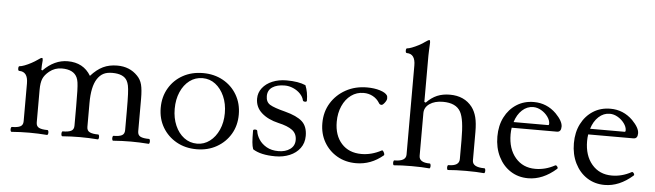

<svg xmlns="http://www.w3.org/2000/svg" viewBox="-47 -904 3733 1095"><g transform="rotate(5 1819.5 -356.5)"><path d="M44 4Q39 4 37.5 -3Q36 -10 37.5 -17Q39 -24 44 -24Q75 -24 91 -32Q107 -40 107 -62V-279Q107 -346 57 -346Q50 -346 50 -359.5Q50 -373 57 -373Q66 -373 84.5 -380Q103 -387 122.5 -397.5Q142 -408 156 -418Q173 -431 180 -431Q185 -431 185 -417Q182 -389 182 -363L188 -360Q252 -425 328 -425Q418 -425 461 -353Q495 -391 530.5 -408Q566 -425 612 -425Q683 -425 728 -378Q748 -358 755.5 -329Q763 -300 763 -248V-62Q763 -40 779 -32Q795 -24 828 -24Q832 -24 833.5 -17Q835 -10 833.5 -3Q832 4 828 4Q802 2 776.5 1Q751 0 727 0Q701 0 676 1Q651 2 625 4Q621 4 619.5 -3Q618 -10 619.5 -17Q621 -24 625 -24Q657 -24 672.5 -32Q688 -40 688 -62V-173Q688 -235 686.5 -268Q685 -301 681.5 -317Q678 -333 672 -344Q652 -381 587 -381Q556 -381 536 -370.5Q516 -360 501 -337Q472 -292 472 -199V-62Q472 -40 488.5 -32Q505 -24 537 -24Q541 -24 542.5 -17Q544 -10 542.5 -3Q541 4 537 4Q511 2 486 1Q461 0 436 0Q410 0 385 1Q360 2 334 4Q330 4 328.5 -3Q327 -10 328.5 -17Q330 -24 334 -24Q366 -24 382 -32Q398 -40 398 -62V-173Q398 -229 397 -261Q396 -293 393.5 -309.5Q391 -326 386 -337Q366 -381 298 -381Q258 -381 227 -356Q201 -335 191.5 -312Q182 -289 182 -249V-62Q182 -40 198 -32Q214 -24 246 -24Q251 -24 252.5 -17Q254 -10 252.5 -3Q251 4 246 4Q221 2 195.5 1Q170 0 145 0Q120 0 94.5 1Q69 2 44 4Z M1103 11Q1038 11 987.5 -17.5Q937 -46 908 -95Q879 -144 879 -207Q879 -270 908 -319.5Q937 -369 987.5 -397Q1038 -425 1103 -425Q1167 -425 1217.5 -397Q1268 -369 1297 -319.5Q1326 -270 1326 -207Q1326 -144 1297 -95Q1268 -46 1217.5 -17.5Q1167 11 1103 11ZM1103 -21Q1143 -21 1175.5 -45.5Q1208 -70 1227 -112.5Q1246 -155 1246 -208Q1246 -262 1227 -304.5Q1208 -347 1176 -371.5Q1144 -396 1103 -396Q1061 -396 1028.5 -371.5Q996 -347 977.5 -304.5Q959 -262 959 -208Q959 -155 977.5 -112.5Q996 -70 1028.5 -45.5Q1061 -21 1103 -21Z M1554 12Q1470 12 1425 -17Q1419 -34 1417 -57Q1415 -80 1415 -123Q1415 -130 1427 -130Q1438 -130 1439 -123Q1442 -99 1457.5 -75Q1473 -51 1501 -35Q1529 -19 1569 -19Q1609 -19 1635.5 -38Q1662 -57 1662 -91Q1662 -127 1635.5 -147Q1609 -167 1555 -179Q1495 -193 1458.5 -225.5Q1422 -258 1422 -307Q1422 -341 1443 -368Q1464 -395 1500 -410Q1536 -425 1581 -425Q1649 -425 1690 -407Q1706 -368 1706 -320Q1706 -313 1696 -313Q1685 -313 1683 -320Q1679 -339 1662.5 -356.5Q1646 -374 1622 -384.5Q1598 -395 1573 -395Q1529 -395 1502.5 -377.5Q1476 -360 1476 -326Q1476 -292 1500 -277.5Q1524 -263 1587 -247Q1656 -229 1686.5 -201Q1717 -173 1717 -119Q1717 -78 1695 -48.5Q1673 -19 1636 -3.5Q1599 12 1554 12Z M2016 11Q1955 11 1907.5 -16.5Q1860 -44 1832.5 -91.5Q1805 -139 1805 -200Q1805 -265 1836 -315.5Q1867 -366 1920.5 -395.5Q1974 -425 2042 -425Q2083 -425 2115.5 -415Q2148 -405 2158 -389Q2161 -385 2161 -372Q2161 -362 2150 -347.5Q2139 -333 2132 -333Q2121 -333 2116 -343Q2102 -366 2078 -379Q2054 -392 2025 -392Q1985 -392 1953.5 -369Q1922 -346 1904 -305.5Q1886 -265 1886 -215Q1886 -137 1928 -90.5Q1970 -44 2042 -44Q2100 -44 2156 -74Q2160 -77 2164.5 -71Q2169 -65 2171.5 -57.5Q2174 -50 2170 -47Q2101 11 2016 11Z M2233 4Q2229 4 2227.5 -3Q2226 -10 2227.5 -17Q2229 -24 2233 -24Q2299 -24 2299 -63V-573Q2299 -640 2250 -640Q2243 -640 2243 -653.5Q2243 -667 2250 -667Q2258 -667 2276.5 -674Q2295 -681 2315 -691.5Q2335 -702 2348 -712Q2366 -725 2372 -725Q2377 -725 2377 -711Q2376 -685 2375 -669Q2374 -653 2374 -636V-371L2382 -368Q2411 -398 2443 -411.5Q2475 -425 2516 -425Q2599 -425 2644 -367Q2662 -343 2670.5 -310Q2679 -277 2679 -225V-63Q2679 -24 2748 -24Q2752 -24 2753.5 -17Q2755 -10 2753.5 -3Q2752 4 2748 4Q2727 2 2702 1Q2677 0 2645 0Q2614 0 2589 1Q2564 2 2542 4Q2538 4 2536.5 -3Q2535 -10 2536.5 -17Q2538 -24 2542 -24Q2604 -24 2604 -64V-173Q2604 -234 2598.5 -273Q2593 -312 2581 -334Q2555 -381 2480 -381Q2433 -381 2403.5 -360.5Q2374 -340 2374 -307V-63Q2374 -24 2435 -24Q2439 -24 2440.5 -17Q2442 -10 2440.5 -3Q2439 4 2435 4Q2414 2 2390 1Q2366 0 2334 0Q2303 0 2278.5 1Q2254 2 2233 4Z M3001 11Q2944 11 2900 -17.5Q2856 -46 2831 -96.5Q2806 -147 2806 -211Q2806 -274 2830.5 -322Q2855 -370 2898 -397.5Q2941 -425 2997 -425Q3071 -425 3125 -372Q3166 -330 3166 -299Q3166 -268 3142 -268H2883Q2880 -249 2880 -230Q2880 -147 2923 -96.5Q2966 -46 3037 -46Q3095 -46 3148 -75Q3154 -79 3160.5 -70.5Q3167 -62 3162 -57Q3085 11 3001 11ZM2996 -396Q2960 -396 2932 -370Q2904 -344 2891 -301H3089Q3094 -301 3094 -309Q3094 -329 3079 -349.5Q3064 -370 3041.5 -383Q3019 -396 2996 -396Z M3439 11Q3382 11 3338 -17.5Q3294 -46 3269 -96.5Q3244 -147 3244 -211Q3244 -274 3268.5 -322Q3293 -370 3336 -397.5Q3379 -425 3435 -425Q3509 -425 3563 -372Q3604 -330 3604 -299Q3604 -268 3580 -268H3321Q3318 -249 3318 -230Q3318 -147 3361 -96.5Q3404 -46 3475 -46Q3533 -46 3586 -75Q3592 -79 3598.5 -70.5Q3605 -62 3600 -57Q3523 11 3439 11ZM3434 -396Q3398 -396 3370 -370Q3342 -344 3329 -301H3527Q3532 -301 3532 -309Q3532 -329 3517 -349.5Q3502 -370 3479.5 -383Q3457 -396 3434 -396Z"/></g></svg>

Font: Junicode SmExp
Style: Regular
Weight: 400
Width: 6
Designer: Peter S. Baker
Version: Version 2.205; ttfautohint (v1.8.4)